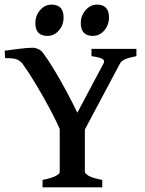

<svg xmlns="http://www.w3.org/2000/svg" viewBox="-20 -804 621 824"><path d="M565.4 -563Q533.2 -556.6 517.6 -550Q502 -543.5 495.1 -531.7L333.5 -228H246.1Q224.1 -280.3 192.9 -338.6Q161.6 -397 130.4 -448.5Q99.1 -500 75.7 -531.7Q67.4 -542 54.2 -548.3Q41 -554.7 2 -554.7L0 -586.4Q27.3 -590.3 63.5 -594.7Q99.6 -599.1 119.1 -599.1Q131.3 -599.1 143.8 -593.5Q156.2 -587.9 164.1 -577.6Q187 -546.9 212.9 -503.9Q238.8 -460.9 264.4 -413.3Q290 -365.7 312 -320.3L424.3 -531.7Q431.2 -543.9 419.7 -551Q408.2 -558.1 372.6 -563V-594.2H565.4ZM162.6 0V-31.7Q204.6 -40.5 220.5 -49.6Q236.3 -58.6 236.3 -65.9V-300.3H344.2V-65.9Q344.2 -59.6 359.6 -50Q375 -40.5 418.9 -31.7V0ZM252.9 -729.5Q252.9 -696.8 232.7 -673.3Q212.4 -649.9 183.6 -649.9Q131.8 -649.9 131.8 -704.6Q131.8 -737.8 152.6 -761Q173.3 -784.2 200.7 -784.2Q252.9 -784.2 252.9 -729.5ZM447.8 -729.5Q447.8 -696.8 427.5 -673.3Q407.2 -649.9 378.9 -649.9Q326.7 -649.9 326.7 -704.6Q326.7 -737.8 347.7 -761Q368.7 -784.2 396 -784.2Q447.8 -784.2 447.8 -729.5Z"/></svg>

Font: Namdhinggo SemiBold
Style: Regular
Weight: 600
Designer: Victor Gaultney
Foundry: SIL International
Version: Version 3.001